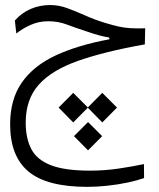

<svg xmlns="http://www.w3.org/2000/svg" viewBox="-20 -433 626 758"><path d="M324.7 304.7Q164.6 304.7 92.3 244.1Q20 183.6 20 58.1Q20 -41 66.2 -107.2Q112.3 -173.3 199.7 -214.1Q287.1 -254.9 411.6 -277.8V-284.7Q392.1 -288.1 373 -293Q354 -297.9 318.4 -310.1Q273.9 -324.7 241.7 -336.9Q209 -349.1 170.4 -349.1Q133.8 -349.1 102.1 -335.2Q70.3 -321.3 44.4 -300.8L38.6 -352.1Q65.9 -382.8 101.6 -397.9Q137.2 -413.1 177.7 -413.1Q212.4 -413.1 245.4 -400.9Q278.3 -388.7 314.9 -372.6Q351.1 -356 396 -342.3Q426.8 -333 449 -328.1Q471.2 -323.2 494.6 -321.8Q508.8 -320.8 526.9 -320.8Q539.1 -320.8 553.2 -321.3L551.8 -257.8Q392.1 -229.5 287.8 -192.6Q183.6 -155.8 132.6 -98.1Q81.5 -40.5 81.5 50.8Q81.5 112.8 103.5 155.3Q125.5 197.8 180.7 219.2Q235.8 240.7 335.9 240.7Q393.1 240.7 449 232.4Q504.9 224.1 548.3 214.8L548.8 270Q522.5 279.3 485.1 287.4Q447.8 295.4 406 300Q364.3 304.7 324.7 304.7ZM383.8 -66.4 441.9 -8.3 383.8 50.3 326.7 -7.8 269 50.3 211.4 -8.3 269 -66.4 326.7 -8.8ZM327.6 48.8 383.3 104.5 327.6 160.6 272 104.5Z"/></svg>

Font: CaskaydiaMono NF Light
Style: Regular
Weight: 300
Designer: Aaron Bell
Foundry: Saja Typeworks
Version: Version 2111.001; ttfautohint (v1.8.4);Nerd Fonts 3.1.1